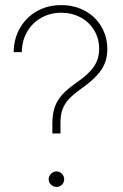

<svg xmlns="http://www.w3.org/2000/svg" viewBox="-20 -737 489 761"><path d="M284.2 -410.2Q332.5 -443.4 352.8 -473.9Q373 -504.4 373 -543Q373 -584 353.3 -616.9Q333.5 -649.9 299.1 -668.2Q264.6 -686.5 222.7 -686.5Q179.2 -686.5 143.6 -666.5Q107.9 -646.5 87.4 -610.8Q66.9 -575.2 66.4 -530.3H34.2Q34.7 -583.5 59.3 -626.2Q84 -668.9 126.7 -692.9Q169.4 -716.8 222.7 -716.8Q274.4 -716.8 316.2 -694.3Q357.9 -671.9 381.6 -631.8Q405.3 -591.8 405.3 -542Q405.3 -496.1 382.1 -460.9Q358.9 -425.8 303.7 -386.7Q270.5 -363.3 252.7 -343.8Q234.9 -324.2 227.3 -302.5Q219.7 -280.8 219.7 -250V-208H187.5V-250Q188 -287.1 197.5 -313.7Q207 -340.3 227.3 -362.5Q247.6 -384.8 284.2 -410.2ZM172.9 -26.4Q172.9 -39.1 182.4 -48.3Q191.9 -57.6 204.1 -57.6Q216.3 -57.6 225.3 -48.3Q234.4 -39.1 234.4 -26.4Q234.4 -14.2 225.6 -5.1Q216.8 3.9 204.1 3.9Q191.4 3.9 182.1 -5.1Q172.9 -14.2 172.9 -26.4Z"/></svg>

Font: Pretendard JP Thin
Style: Regular
Weight: 100
Designer: Base glyphs from Inter by Rasmus Andersson; Hangeul glyphs from Noto Sans CJK(Source Han Sans) by Jang Soo-young and Kan
Foundry: Kil Hyung-jin
Version: Version 1.309